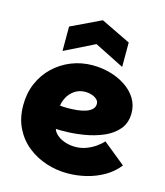

<svg xmlns="http://www.w3.org/2000/svg" viewBox="-119 -898 857 995"><g transform="rotate(15 309.0 -400.0)"><path d="M335 7Q277 7 221.5 -11Q166 -29 121.5 -64.5Q77 -100 50.5 -153Q24 -206 24 -276Q24 -340 47 -393.5Q70 -447 111 -486Q152 -525 205.5 -546.5Q259 -568 320 -568Q367 -568 412.5 -555.5Q458 -543 495.5 -518.5Q533 -494 555 -459Q577 -424 577 -380Q577 -328 548 -293Q519 -258 471 -237.5Q423 -217 366.5 -208Q310 -199 256 -199Q250 -199 243.5 -199Q237 -199 231 -199.5Q225 -200 219 -200Q224 -183 241.5 -168Q259 -153 285 -144.5Q311 -136 339 -136Q370 -136 397 -146Q424 -156 446.5 -171.5Q469 -187 484 -204L604 -107Q575 -69 531.5 -43.5Q488 -18 437.5 -5.5Q387 7 335 7ZM252 -320Q275 -320 299.5 -322.5Q324 -325 344.5 -331.5Q365 -338 378 -350Q391 -362 391 -380Q391 -394 380 -404Q369 -414 352.5 -419.5Q336 -425 319 -425Q285 -425 260.5 -408Q236 -391 223.5 -367Q211 -343 209 -322Q216 -321 228.5 -320.5Q241 -320 252 -320ZM468 -599 309 -679 148 -599V-730L309 -807L468 -730Z"/></g></svg>

Font: Parkinsans ExtraBold
Style: Regular
Weight: 800
Designer: Red Stone, Indian Type Foundry
Foundry: Indian Type Foundry
Version: Version 1.000